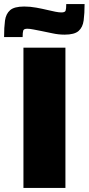

<svg xmlns="http://www.w3.org/2000/svg" viewBox="-54 -922 435 942"><path d="M61 0V-688H267V0ZM-34 -740Q-34 -788 -29.5 -821Q-25 -854 -4.5 -872Q16 -890 65 -890Q94 -890 124 -884.5Q154 -879 179 -873Q200 -868 217.5 -864.5Q235 -861 247 -861Q265 -861 268 -870Q271 -879 271 -902H361Q361 -856 356.5 -822Q352 -788 331.5 -770Q311 -752 263 -752Q233 -752 203.5 -758.5Q174 -765 148 -770Q127 -774 109.5 -777.5Q92 -781 80 -781Q63 -781 60 -772Q57 -763 57 -740Z"/></svg>

Font: Saira Thin ExtraBold
Style: Regular
Weight: 800
Version: Version 1.101